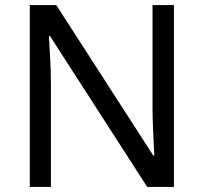

<svg xmlns="http://www.w3.org/2000/svg" viewBox="-20 -734 800 754"><path d="M663 0H558L176 -593H172Q174 -558 177 -506Q180 -454 180 -399V0H97V-714H201L582 -123H586Q585 -139 583.5 -171Q582 -203 580.5 -241Q579 -279 579 -311V-714H663Z"/></svg>

Font: Noto Sans IKEA
Style: Regular
Weight: 400
Designer: Monotype Design Team
Foundry: Monotype Imaging Inc.
Version: Version 2.001